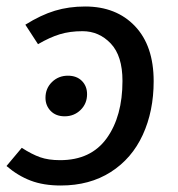

<svg xmlns="http://www.w3.org/2000/svg" viewBox="-20 -559 547 591"><path d="M453 -309Q453 -217 419.5 -144Q386 -71 321 -29.5Q256 12 167 12Q114 12 74.5 -3Q35 -18 0 -48L47 -104Q78 -84 103.5 -75Q129 -66 165 -66Q260 -66 308.5 -133.5Q357 -201 357 -310Q357 -387 321 -425Q285 -463 234 -463Q195 -463 164 -453.5Q133 -444 97 -423L58 -483Q106 -513 149 -526Q192 -539 242 -539Q338 -539 395.5 -478.5Q453 -418 453 -309ZM120 -258Q120 -287 140 -306.5Q160 -326 189 -326Q216 -326 232 -310Q248 -294 248 -269Q248 -240 228 -220.5Q208 -201 179 -201Q152 -201 136 -217.5Q120 -234 120 -258Z"/></svg>

Font: FiraGO
Style: Italic
Weight: 400
Italic angle: -8°
Designer: bBox Type GmbH
Foundry: bBox Type GmbH
Version: Version 1.001